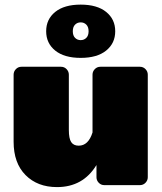

<svg xmlns="http://www.w3.org/2000/svg" viewBox="-20 -782 686 811"><path d="M213.3 -568.3Q175 -599.2 175 -650Q175 -700.8 213.3 -731.7Q251.7 -762.5 320.8 -762.5Q390 -762.5 428.3 -731.7Q466.7 -700.8 466.7 -650Q466.7 -599.2 428.3 -568.3Q390 -537.5 320.8 -537.5Q251.7 -537.5 213.3 -568.3ZM297.1 -677.9Q287.5 -668.3 287.5 -650Q287.5 -631.7 297.1 -622.1Q306.7 -612.5 320.8 -612.5Q335 -612.5 344.6 -622.1Q354.2 -631.7 354.2 -650Q354.2 -668.3 344.6 -677.9Q335 -687.5 320.8 -687.5Q306.7 -687.5 297.1 -677.9ZM604.2 -466.7V-33.3Q604.2 -20 594.6 -10Q585 0 570.8 0H420.8Q406.7 0 397.1 -10Q387.5 -20 387.5 -33.3V-85Q330.8 8.3 220.8 8.3Q138.3 8.3 87.9 -42.5Q37.5 -93.3 37.5 -183.3V-466.7Q37.5 -480 47.1 -490Q56.7 -500 70.8 -500H237.5Q251.7 -500 261.2 -490Q270.8 -480 270.8 -466.7V-233.3Q270.8 -196.7 280.8 -181.7Q290.8 -166.7 312.5 -166.7Q353.3 -166.7 370.8 -222.5V-466.7Q370.8 -480 380.4 -490Q390 -500 404.2 -500H570.8Q585 -500 594.6 -490Q604.2 -480 604.2 -466.7Z"/></svg>

Font: BoonTook Mon
Style: Regular
Weight: 400
Designer: Sungsit Sawaiwan
Foundry: FontUni
Version: Version 3.0